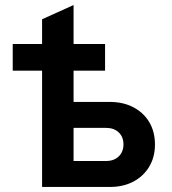

<svg xmlns="http://www.w3.org/2000/svg" viewBox="-20 -742 684 762"><path d="M147 0V-665.5L272 -722V-337.5H415.5Q469 -337.5 509.5 -316.2Q550 -295 572.5 -257Q595 -219 595 -168.5Q595 -118.5 572.2 -80.5Q549.5 -42.5 509.2 -21.2Q469 0 415.5 0ZM272 -103H400.5Q432.5 -103 451.2 -121.2Q470 -139.5 470 -169Q470 -198.5 451.2 -216.5Q432.5 -234.5 400.5 -234.5H272ZM30.5 -461.5V-567.5H397V-461.5Z"/></svg>

Font: Undotted
Style: Bold
Weight: 700
Designer: Delve Withrington, Dave Bailey, Thomas Jockin
Foundry: Delve Fonts LLC
Version: Version 4.000